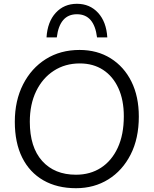

<svg xmlns="http://www.w3.org/2000/svg" viewBox="-20 -983 809 1011"><path d="M380 8Q281 8 208.5 -33.5Q136 -75 97 -153Q58 -231 58 -342Q58 -453 101.5 -538.5Q145 -624 221.5 -672Q298 -720 399 -720Q492 -720 562.5 -676Q633 -632 672 -553.5Q711 -475 711 -369Q711 -254 668 -169.5Q625 -85 550.5 -38.5Q476 8 380 8ZM380 -63Q455 -63 511.5 -99.5Q568 -136 600 -205Q632 -274 632 -371Q632 -456 603.5 -518.5Q575 -581 523 -615Q471 -649 400 -649Q323 -649 263.5 -610.5Q204 -572 170.5 -503Q137 -434 137 -342Q137 -208 202 -135.5Q267 -63 380 -63ZM491 -786Q476 -908 385 -908Q294 -908 279 -786H225Q230 -868 273.5 -915.5Q317 -963 385 -963Q453 -963 496.5 -915.5Q540 -868 545 -786Z"/></svg>

Font: LivvicRegular
Style: Regular
Weight: 400
Designer: Jacques Le Bailly, Baron von Fonthausen
Version: Version 1.001; ttfautohint (v1.8.2)